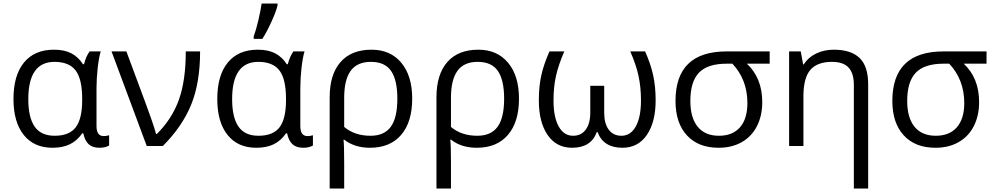

<svg xmlns="http://www.w3.org/2000/svg" viewBox="-20 -826 5624 1086"><path d="M289.1 -58.1Q371.6 -58.1 408.2 -105.7Q444.8 -153.3 444.8 -259.8V-267.1Q444.8 -378.9 407.7 -427.5Q370.6 -476.1 288.1 -476.1Q140.1 -476.1 140.1 -265.1Q140.1 -161.6 176 -109.9Q211.9 -58.1 289.1 -58.1ZM276.9 9.8Q172.4 9.8 114.3 -62.7Q56.2 -135.3 56.2 -266.1Q56.2 -399.9 115.7 -472.4Q175.3 -544.9 285.2 -544.9Q344.2 -544.9 383.5 -524.4Q422.9 -503.9 449.2 -462.9H455.1Q466.8 -507.8 486.8 -535.2H549.8Q539.6 -502.9 532.7 -442.9Q525.9 -382.8 525.9 -326.2V-111.8Q525.9 -56.2 566.9 -56.2Q581.1 -56.2 597.2 -61V-2.9Q574.7 9.8 543 9.8Q503.4 9.8 481.7 -10Q460 -29.8 451.2 -71.8H444.8Q416 -29.8 375.2 -10Q334.5 9.8 276.9 9.8Z M610.8 -535.2H694.8L801.8 -247.1Q814.5 -214.4 834.7 -156.2Q855 -98.1 862.8 -67.9H866.7Q953.1 -153.3 991.9 -262Q1030.8 -370.6 1030.8 -535.2H1111.8Q1111.8 -357.9 1061.3 -233.9Q1010.7 -109.9 900.9 0H810.1Z M1441.9 -58.1Q1524.4 -58.1 1561 -105.7Q1597.7 -153.3 1597.7 -259.8V-267.1Q1597.7 -378.9 1560.5 -427.5Q1523.4 -476.1 1440.9 -476.1Q1293 -476.1 1293 -265.1Q1293 -161.6 1328.9 -109.9Q1364.7 -58.1 1441.9 -58.1ZM1429.7 9.8Q1325.2 9.8 1267.1 -62.7Q1209 -135.3 1209 -266.1Q1209 -399.9 1268.6 -472.4Q1328.1 -544.9 1438 -544.9Q1497.1 -544.9 1536.4 -524.4Q1575.7 -503.9 1602.1 -462.9H1607.9Q1619.6 -507.8 1639.6 -535.2H1702.6Q1692.4 -502.9 1685.5 -442.9Q1678.7 -382.8 1678.7 -326.2V-111.8Q1678.7 -56.2 1719.7 -56.2Q1733.9 -56.2 1750 -61V-2.9Q1727.5 9.8 1695.8 9.8Q1656.2 9.8 1634.5 -10Q1612.8 -29.8 1604 -71.8H1597.7Q1568.8 -29.8 1528.1 -10Q1487.3 9.8 1429.7 9.8ZM1415 -620.1Q1428.2 -655.3 1441.2 -710.7Q1454.1 -766.1 1460 -806.2H1549.8V-794.9Q1541 -758.8 1514.4 -700.9Q1487.8 -643.1 1463.9 -606H1415Z M2311.5 -268.1Q2311.5 -135.7 2249 -63Q2186.5 9.8 2072.8 9.8Q1985.4 9.8 1926.8 -36.1H1922.9Q1926.8 -6.3 1926.8 97.2V240.2H1844.7V-274.9Q1844.7 -404.8 1906 -474.9Q1967.3 -544.9 2081.5 -544.9Q2188.5 -544.9 2250 -470.9Q2311.5 -397 2311.5 -268.1ZM2077.6 -476.1Q2000.5 -476.1 1963.6 -425.5Q1926.8 -375 1926.8 -272.9V-107.9Q1986.3 -58.1 2075.7 -58.1Q2153.3 -58.1 2190.4 -108.9Q2227.5 -159.7 2227.5 -268.1Q2227.5 -372.6 2192.4 -424.3Q2157.2 -476.1 2077.6 -476.1Z M2915.5 -268.1Q2915.5 -135.7 2853 -63Q2790.5 9.8 2676.8 9.8Q2589.4 9.8 2530.8 -36.1H2526.9Q2530.8 -6.3 2530.8 97.2V240.2H2448.7V-274.9Q2448.7 -404.8 2510 -474.9Q2571.3 -544.9 2685.5 -544.9Q2792.5 -544.9 2854 -470.9Q2915.5 -397 2915.5 -268.1ZM2681.6 -476.1Q2604.5 -476.1 2567.6 -425.5Q2530.8 -375 2530.8 -272.9V-107.9Q2590.3 -58.1 2679.7 -58.1Q2757.3 -58.1 2794.4 -108.9Q2831.5 -159.7 2831.5 -268.1Q2831.5 -372.6 2796.4 -424.3Q2761.2 -476.1 2681.6 -476.1Z M3215.8 9.8Q3127 9.8 3077.4 -62.5Q3027.8 -134.8 3027.8 -258.8Q3027.8 -335 3041.3 -397.7Q3054.7 -460.4 3087.9 -535.2H3171.9Q3138.7 -459 3124.8 -396.7Q3110.8 -334.5 3110.8 -257.8Q3110.8 -163.6 3140.1 -110.8Q3169.4 -58.1 3221.7 -58.1Q3267.6 -58.1 3293.2 -93Q3318.8 -127.9 3318.8 -189V-340.8H3397.5V-189Q3397.5 -126.5 3423.3 -92.3Q3449.2 -58.1 3494.6 -58.1Q3546.9 -58.1 3576.2 -110.8Q3605.5 -163.6 3605.5 -257.8Q3605.5 -331.5 3592 -395Q3578.6 -458.5 3544.9 -535.2H3628.9Q3660.6 -463.9 3674.6 -399.7Q3688.5 -335.4 3688.5 -258.8Q3688.5 -135.7 3638.9 -63Q3589.4 9.8 3500.5 9.8Q3393.1 9.8 3359.9 -79.1H3355.5Q3323.7 9.8 3215.8 9.8Z M4291.5 -248Q4291.5 -171.4 4261.5 -112.5Q4231.4 -53.7 4175.5 -22Q4119.6 9.8 4044.4 9.8Q3929.7 9.8 3865.2 -60.5Q3800.8 -130.9 3800.8 -254.9Q3800.8 -535.2 4089.8 -535.2H4333.5V-465.8H4204.6Q4291.5 -384.3 4291.5 -248ZM3884.8 -254.9Q3884.8 -160.2 3926.3 -109.1Q3967.8 -58.1 4046.4 -58.1Q4124 -58.1 4165.8 -106.2Q4207.5 -154.3 4207.5 -243.2Q4207.5 -375 4122.6 -465.8H4090.8Q3982.4 -465.8 3933.6 -415Q3884.8 -364.3 3884.8 -254.9Z M4809.6 240.2V-346.2Q4809.6 -411.6 4779.8 -443.8Q4750 -476.1 4686.5 -476.1Q4602.5 -476.1 4563.5 -430.7Q4524.4 -385.3 4524.4 -280.8V0H4443.4V-535.2H4509.3L4522.5 -461.9H4526.4Q4551.3 -501.5 4596.2 -523.2Q4641.1 -544.9 4696.3 -544.9Q4793 -544.9 4841.8 -498.3Q4890.6 -451.7 4890.6 -349.1V240.2Z M5518.1 -248Q5518.1 -171.4 5488 -112.5Q5458 -53.7 5402.1 -22Q5346.2 9.8 5271 9.8Q5156.2 9.8 5091.8 -60.5Q5027.3 -130.9 5027.3 -254.9Q5027.3 -535.2 5316.4 -535.2H5560.1V-465.8H5431.2Q5518.1 -384.3 5518.1 -248ZM5111.3 -254.9Q5111.3 -160.2 5152.8 -109.1Q5194.3 -58.1 5272.9 -58.1Q5350.6 -58.1 5392.3 -106.2Q5434.1 -154.3 5434.1 -243.2Q5434.1 -375 5349.1 -465.8H5317.4Q5209 -465.8 5160.2 -415Q5111.3 -364.3 5111.3 -254.9Z"/></svg>

Font: HunimalSansv1.5
Style: Regular
Weight: 400
Foundry: Ascender Corporation
Version: Version 1.10